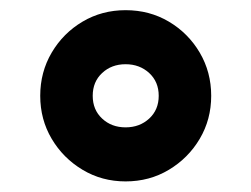

<svg xmlns="http://www.w3.org/2000/svg" viewBox="-20 -417 482 368"><path d="M57.1 -233.4Q57.1 -278.8 79.1 -316.2Q101.1 -353.5 138.2 -375.5Q175.3 -397.5 220.7 -397.5Q266.6 -397.5 303.7 -375.5Q340.8 -353.5 362.8 -316.2Q384.8 -278.8 384.8 -233.4Q384.8 -188 362.8 -150.9Q340.8 -113.8 303.7 -91.6Q266.6 -69.3 220.7 -69.3Q175.3 -69.3 138.2 -91.6Q101.1 -113.8 79.1 -150.9Q57.1 -188 57.1 -233.4ZM157.7 -233.4Q157.7 -206.5 175.8 -189.7Q193.8 -172.9 220.7 -172.9Q247.6 -172.9 265.9 -189.7Q284.2 -206.5 284.2 -233.4Q284.2 -260.3 265.9 -277.1Q247.6 -293.9 220.7 -293.9Q193.8 -293.9 175.8 -277.1Q157.7 -260.3 157.7 -233.4Z"/></svg>

Font: Vazirmatn RD FD
Style: Bold
Weight: 700
Designer: Saber Rastikerdar
Foundry: Saber Rastikerdar
Version: Version 33.003